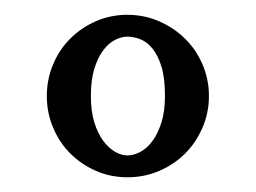

<svg xmlns="http://www.w3.org/2000/svg" viewBox="-20 -736 349 262"><path d="M265.1 -605Q265.1 -582 256.3 -561.8Q247.6 -541.5 232.7 -526.6Q217.8 -511.7 197.5 -502.9Q177.2 -494.1 153.8 -494.1Q130.9 -494.1 110.8 -502.9Q90.8 -511.7 75.9 -526.6Q61 -541.5 52.5 -561.8Q43.9 -582 43.9 -605Q43.9 -627.9 52.5 -648.2Q61 -668.5 75.9 -683.3Q90.8 -698.2 110.8 -707Q130.9 -715.8 153.8 -715.8Q176.8 -715.8 197 -707Q217.3 -698.2 232.4 -683.3Q247.6 -668.5 256.3 -648.2Q265.1 -627.9 265.1 -605ZM205.1 -605Q205.1 -629.9 200.2 -645.5Q195.3 -661.1 187.7 -670.2Q180.2 -679.2 171.1 -682.6Q162.1 -686 153.8 -686Q145.5 -686 136.7 -681.4Q127.9 -676.8 120.6 -667Q113.3 -657.2 108.6 -641.8Q104 -626.5 104 -605Q104 -584.5 108.6 -569.3Q113.3 -554.2 120.6 -544.2Q127.9 -534.2 136.7 -529.1Q145.5 -523.9 153.8 -523.9Q162.6 -523.9 171.6 -528.8Q180.7 -533.7 188 -543.5Q195.3 -553.2 200.2 -568.6Q205.1 -584 205.1 -605Z"/></svg>

Font: Uncial Antiqua
Style: Regular
Weight: 400
Version: Version 1.000